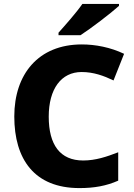

<svg xmlns="http://www.w3.org/2000/svg" viewBox="-20 -951 685 981"><path d="M588 -921V-931H401C370 -886 312 -821 279 -784V-771H391C444 -805 546 -883 588 -921ZM397 -583C458 -583 510 -564 560 -540L614 -676C545 -709 468 -724 398 -724C176 -724 53 -572 53 -356C53 -137 156 10 386 10C461 10 523 -1 584 -28V-173C525 -150 468 -131 405 -131C287 -131 229 -211 229 -355C229 -497 293 -583 397 -583Z"/></svg>

Font: Noto Sans Lao ExtraBold
Style: Regular
Weight: 800
Designer: Monotype Design Team
Foundry: Monotype Imaging Inc.
Version: Version 2.003